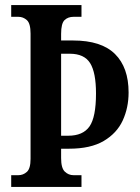

<svg xmlns="http://www.w3.org/2000/svg" viewBox="-20 -734 550 754"><path d="M24 0V-46H52Q71 -46 85.5 -59Q100 -72 100 -110V-602Q100 -642 85.5 -655Q71 -668 52 -668H24V-714H300V-668H269Q247 -668 233.5 -655Q220 -642 220 -601V-575H267Q378 -575 431.5 -522Q485 -469 485 -371Q485 -311 462 -261Q439 -211 387.5 -180.5Q336 -150 251 -150H220V-113Q220 -74 234.5 -60Q249 -46 269 -46H300V0ZM248 -201Q306 -201 331.5 -237.5Q357 -274 357 -367Q357 -449 334 -486Q311 -523 254 -523H220V-201Z"/></svg>

Font: Noto Serif Ethiopic ExtraCondensed SemiBold
Style: Regular
Weight: 600
Width: 2
Designer: Monotype Design Team
Foundry: Monotype Imaging Inc.
Version: Version 2.102; ttfautohint (v1.8.4.7-5d5b)